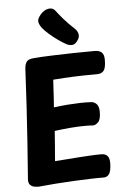

<svg xmlns="http://www.w3.org/2000/svg" viewBox="-67 -1105 757 1167"><g transform="rotate(-5 311.5 -521.5)"><path d="M121.3 15Q110.3 15 95.1 12.6Q79.8 10.2 68.9 -1.1Q58 -12.4 59.6 -37.1Q67.8 -143.7 75.7 -256.8Q83.6 -370 90.4 -483.6Q97.3 -597.1 102.3 -705.2Q104.3 -735.4 116 -749.7Q127.7 -764 159.9 -765.8Q207.2 -769.8 268.4 -771.9Q329.7 -774 396.9 -775.5Q464.1 -777 529.2 -777Q559.7 -777 574.1 -763.6Q588.4 -750.1 588.4 -718.9Q588.4 -669.3 574.8 -652.2Q561.2 -635 533.1 -635Q486.7 -635 452.2 -634.5Q417.7 -634 388.3 -632.5Q359 -631 330.2 -629.5Q301.4 -628 265.4 -625Q263.4 -591.4 261.8 -565.8Q260.2 -540.1 259 -515.3Q257.8 -490.6 254.8 -457Q298.8 -463 338.8 -466Q378.8 -469 415.3 -470Q451.8 -471 482.8 -469Q499.8 -469 514.9 -454.8Q530 -440.6 530.2 -406Q530.4 -359.6 514.2 -343.3Q498 -327 482 -327Q457 -329 421.6 -328.5Q386.2 -328 342.8 -324.5Q299.4 -321 247.4 -314Q243.4 -263.9 240.4 -220.4Q237.3 -177 233.1 -131Q268.1 -133 304.4 -136Q340.7 -139 377.3 -141.5Q414 -144 449.6 -146Q485.2 -148 517.7 -148Q541.6 -148 554.7 -133.3Q567.8 -118.6 566.2 -83.7Q564.7 -39.8 552.3 -22.9Q540 -6 520 -6Q500 -6 479.5 -6Q459 -6 439 -5Q392 -4 335.8 -1Q279.7 2 224 6Q168.3 10 121.3 15ZM365.9 -832.2Q342.3 -844.7 314.7 -864.4Q287 -884.1 262.6 -905.7Q238.2 -927.3 224.8 -943.6Q209.4 -963.7 205.7 -982.1Q201.9 -1000.6 225.6 -1028.1Q248.7 -1053.8 275.3 -1057.3Q302 -1060.8 315.7 -1040.8Q328.2 -1023.4 357.1 -989.8Q386 -956.2 424.2 -921.1Q438.2 -908.8 442.8 -888.9Q447.3 -869 431.9 -848.4Q416.6 -825.9 398.2 -825.3Q379.9 -824.8 365.9 -832.2Z"/></g></svg>

Font: Playpen Sans Deva
Style: Regular
Weight: 400
Designer: Pooja Saxena, Gunjan Panchal, Laura Meseguer, Veronika Burian, José Scaglione
Foundry: TypeTogether
Version: Version 2.000